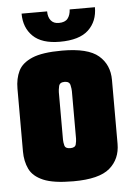

<svg xmlns="http://www.w3.org/2000/svg" viewBox="-48 -661 483 704"><g transform="rotate(-5 193.0 -309.5)"><path d="M194 5Q121 5 83.5 -11Q46 -27 32.5 -55.5Q19 -84 19 -120V-351Q19 -388 32.5 -416Q46 -444 83.5 -460Q121 -476 194 -476Q289 -476 328 -442.5Q367 -409 367 -353V-118Q367 -62 328 -28.5Q289 5 194 5ZM193 -117Q211 -117 214 -129Q217 -141 217 -150V-325Q217 -333 214 -347Q211 -361 193 -361Q175 -361 172 -347Q169 -333 169 -325V-150Q169 -141 172 -129Q175 -117 193 -117ZM189 -509Q123 -509 90.5 -540.5Q58 -572 58 -624H152Q152 -603 162 -590.5Q172 -578 191 -578Q214 -578 224 -590.5Q234 -603 235 -624H328Q328 -572 294.5 -540.5Q261 -509 189 -509Z"/></g></svg>

Font: Smooch Sans Black
Style: Regular
Weight: 900
Designer: Robert E. Leuschke
Foundry: Robert E. Leuschke
Version: Version 1.010; ttfautohint (v1.8.3)